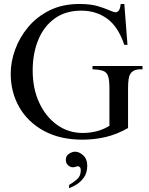

<svg xmlns="http://www.w3.org/2000/svg" viewBox="-20 -698 763 981"><path d="M708 -343.8H696.8Q658.7 -343.8 644.5 -317.9Q634.3 -301.3 634.3 -246.1V-43.9Q579.1 -12.2 521.5 1.7Q463.9 15.6 401.4 15.6Q286.6 15.6 204.3 -29.3Q122.1 -74.2 78.4 -150.6Q34.7 -227.1 34.7 -321.3Q34.7 -382.3 57.4 -444.8Q80.1 -507.3 124.5 -560.3Q168.9 -613.3 234.4 -645.5Q299.8 -677.7 385.7 -677.7Q441.4 -677.7 478.3 -667Q515.1 -656.2 537.8 -645.8Q560.5 -635.3 572.8 -635.3Q579.1 -635.3 586.4 -643.6Q593.8 -651.9 596.7 -677.7H615.2L631.3 -468.8H615.2Q583 -563.5 526.4 -603.5Q469.7 -643.6 395.5 -643.6Q314.9 -643.6 259.8 -603.8Q204.6 -564 176.3 -496.1Q147.9 -428.2 147 -342.8Q146 -248 179.7 -174.8Q213.4 -101.6 271.5 -60.1Q329.6 -18.6 402.3 -18.6Q437.5 -18.6 471.9 -26.9Q506.3 -35.2 539.1 -55.2V-246.1Q539.1 -288.1 532.5 -308.3Q525.9 -328.6 507.3 -335.7Q488.8 -342.8 452.6 -343.8V-360.8H708ZM425.8 147.9Q425.8 185.5 408.2 209.5Q390.6 233.4 368.7 246.1Q346.7 258.8 333 263.7V247.1Q351.6 236.3 372.1 219.2Q392.6 202.1 392.6 173.3Q392.6 159.7 387.2 155.5Q381.8 151.4 378.9 151.4Q374.5 151.4 366.7 154.1Q358.9 156.7 352.1 156.7Q339.8 156.7 328.1 146.7Q316.4 136.7 316.4 118.7Q316.4 97.7 332.8 87.4Q349.1 77.1 363.3 77.1Q385.3 77.1 405.5 95.9Q425.8 114.7 425.8 147.9Z"/></svg>

Font: BabelStone Roman
Style: Regular
Weight: 400
Designer: Walt Agee, Victor Gaultney, Peter Martin, Debbi Hosken, Becca Hirsbrunner (SIL); Andrew West (BabelStone)
Foundry: BabelStone
Version: Version 16.000